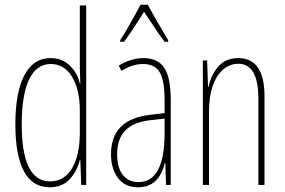

<svg xmlns="http://www.w3.org/2000/svg" viewBox="-20 -783 1207 813"><path d="M45 -256Q45 -393 83.5 -465Q122 -537 193 -537Q244 -537 276.5 -504.5Q309 -472 318 -429H320Q318 -479 318 -497V-760H345V0H324L320 -106H318Q307 -59 275.5 -24.5Q244 10 190 10Q118 10 81.5 -57.5Q45 -125 45 -256ZM318 -221V-315Q318 -404 285 -458Q252 -512 195 -512Q135 -512 103.5 -447Q72 -382 72 -256Q72 -15 192 -15Q252 -15 285 -70.5Q318 -126 318 -221Z M703 -358V0H683L680 -93H678Q653 10 565 10Q508 10 479 -30Q450 -70 450 -129Q450 -206 492.5 -247Q535 -288 617 -297L677 -304V-355Q677 -443 656 -477.5Q635 -512 585 -512Q541 -512 494 -483L483 -505Q506 -520 533.5 -528.5Q561 -537 586 -537Q648 -537 675.5 -496Q703 -455 703 -358ZM616 -274Q545 -266 510.5 -230.5Q476 -195 476 -129Q476 -73 500 -42.5Q524 -12 566 -12Q677 -12 677 -220V-281ZM692 -613V-606H677Q658 -630 614 -697Q590 -733 590 -733L573 -706Q526 -633 505 -606H489V-613Q504 -635 529.5 -680Q555 -725 575 -763H606Q628 -722 652.5 -680Q677 -638 692 -613Z M1100 -375V0H1074V-365Q1074 -513 989 -513Q955 -513 926.5 -490Q898 -467 881.5 -421.5Q865 -376 865 -311V0H839V-527H857L861 -415H863Q874 -467 905 -502Q936 -537 989 -537Q1100 -537 1100 -375Z"/></svg>

Font: Noto Sans Display Thin Cond
Style: Regular
Weight: 250
Width: 3
Designer: Monotype Design team
Foundry: Monotype Imaging Inc.
Version: Version 1.000